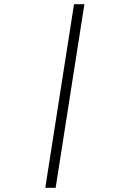

<svg xmlns="http://www.w3.org/2000/svg" viewBox="-20 -731 627 913"><path d="M244.6 162.1H195.3L332 -710.9H381.3Z"/></svg>

Font: TypoPRO Roboto Mono
Style: Italic
Weight: 300
Designer: Google
Version: Version 2.000986; 2015; ttfautohint (v1.3)